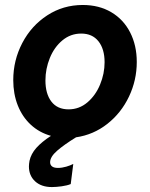

<svg xmlns="http://www.w3.org/2000/svg" viewBox="-20 -551 607 778"><path d="M403.8 -298.8Q403.8 -352.5 378.9 -383.8Q354 -415 309.1 -415Q266.1 -415 232.9 -387.5Q199.7 -359.9 181.9 -315.9Q164.1 -272 164.1 -225.1Q164.1 -170.9 188.2 -139.4Q212.4 -107.9 257.8 -107.9Q300.8 -107.9 334 -136Q367.2 -164.1 385.5 -208.3Q403.8 -252.4 403.8 -298.8ZM97.2 123.5Q97.2 113.8 99.6 100.6Q105.5 72.8 127.2 48.3Q148.9 23.9 186.5 -0.5Q139.2 -13.7 104.7 -45.7Q70.3 -77.6 52 -124Q33.7 -170.4 33.7 -226.6Q33.7 -306.6 70.3 -376.7Q106.9 -446.8 171.4 -488.8Q235.8 -530.8 315.4 -530.8Q381.3 -530.8 430.9 -501.5Q480.5 -472.2 507.3 -419.7Q534.2 -367.2 534.2 -299.8Q534.2 -226.1 502.7 -159.7Q471.2 -93.3 415 -49.1Q358.9 -4.9 288.1 5.4Q239.7 35.2 211.4 59.8Q183.1 84.5 183.1 106.4Q183.1 117.2 190.9 123.3Q198.7 129.4 214.8 129.4Q231 129.4 248.5 124.3Q266.1 119.1 276.9 113.3L266.6 194.8Q252.9 200.7 230 203.9Q207 207 190.4 207Q147.5 207 122.3 183.8Q97.2 160.6 97.2 123.5Z"/></svg>

Font: Reddit Sans Fudge
Style: Bold
Weight: 700
Italic angle: -11.25°
Designer: Stephen Hutchings
Version: Version 1.013